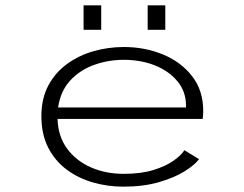

<svg xmlns="http://www.w3.org/2000/svg" viewBox="-20 -688 915 719"><path d="M442 11Q383 11 328 -4.8Q273 -20.5 229.5 -53Q186 -85.5 160.5 -135.2Q135 -185 135 -252.5Q135 -319.5 161.2 -368.2Q187.5 -417 231.8 -449Q276 -481 331 -496.5Q386 -512 443.5 -512Q522 -512 589.8 -484.2Q657.5 -456.5 699.2 -403Q741 -349.5 741 -272.5Q741 -265.5 740.5 -256.8Q740 -248 739 -242.5H195.5Q197.5 -177.5 231 -131.8Q264.5 -86 320 -61.5Q375.5 -37 443.5 -37Q508.5 -37 555 -51.5Q601.5 -66 630.2 -86.5Q659 -107 670.5 -125.5L725.5 -92Q709.5 -70.5 671.2 -46.5Q633 -22.5 575 -5.8Q517 11 442 11ZM443.5 -464Q385.5 -464 332.5 -445Q279.5 -426 243 -386.5Q206.5 -347 197.5 -285.5H676.5V-293Q676.5 -344.5 645 -383Q613.5 -421.5 560.8 -442.8Q508 -464 443.5 -464ZM293 -668H359V-576.5H293ZM533 -668H599V-576.5H533Z"/></svg>

Font: Trispace SemiExpanded ExtraLight
Style: Regular
Weight: 200
Width: 6
Designer: Tyler Finck
Foundry: Etcetera Type Company
Version: Version 1.210; ttfautohint (v1.8.3)